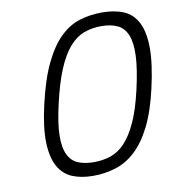

<svg xmlns="http://www.w3.org/2000/svg" viewBox="-78 -739 748 819"><g transform="rotate(-10 296.5 -330.0)"><path d="M417 -670Q471 -670 510.5 -653.5Q550 -637 571 -596Q592 -555 592.5 -486.5Q593 -418 569 -313Q547 -217 515.5 -154.5Q484 -92 444.5 -55.5Q405 -19 358.5 -4.5Q312 10 261 10Q209 10 170.5 -6Q132 -22 110.5 -61Q89 -100 87 -164.5Q85 -229 107 -325Q131 -430 163 -497Q195 -564 234 -602.5Q273 -641 319 -655.5Q365 -670 417 -670ZM404 -613Q363 -613 328.5 -600Q294 -587 265 -553.5Q236 -520 212 -462.5Q188 -405 168 -317Q149 -235 148.5 -182.5Q148 -130 163 -100Q178 -70 206.5 -58.5Q235 -47 274 -47Q313 -47 347 -58.5Q381 -70 409.5 -100.5Q438 -131 462 -183.5Q486 -236 505 -318Q525 -405 527.5 -462Q530 -519 516.5 -552.5Q503 -586 474.5 -599.5Q446 -613 404 -613Z"/></g></svg>

Font: Panefresco 250wt
Style: Italic
Weight: 300
Version: Version 1.000